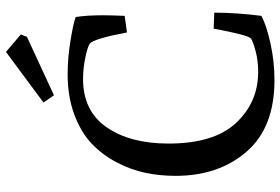

<svg xmlns="http://www.w3.org/2000/svg" viewBox="-172 -782 963 660"><g transform="rotate(-90 310.0 -452.5)"><path d="M35 -331Q35 -385 45.5 -435Q56 -485 82 -534.5Q108 -584 147 -620.5Q186 -657 247 -679.5Q308 -702 385 -702Q440 -702 501 -692Q562 -682 581 -674Q587 -637 587 -580Q587 -556 585 -506L528 -498Q506 -614 489 -626Q480 -633 442.5 -641Q405 -649 368 -649Q258 -649 202 -568Q146 -487 146 -355Q146 -199 217 -123Q288 -47 393 -47Q431 -47 464.5 -56Q498 -65 507 -72Q519 -81 541 -200L596 -198Q596 -122 585 -36Q554 -19 491.5 -5Q429 9 364 9Q201 9 118 -87Q35 -183 35 -331ZM521 -863 513 -842 312 -749 287 -785 461 -914Z"/></g></svg>

Font: Poly
Style: Regular
Weight: 400
Designer: Jos Nicols Silva Schwarzenberg
Foundry: Jose Nicolas Silva Schwarzenberg
Version: Version 1.001